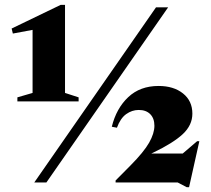

<svg xmlns="http://www.w3.org/2000/svg" viewBox="-20 -745 860 784"><path d="M120 0 617 -715H666.5L169.5 0ZM794 -168.5 752 19.5H742.5L705.5 0H452V-8L512.5 -69Q567.5 -124.5 589 -162.5Q610.5 -200.5 610.5 -231.5Q610.5 -261.5 593.5 -278.8Q576.5 -296 546.5 -296Q519 -296 495.2 -279Q471.5 -262 457.5 -223.5L436.5 -227.5Q455 -302.5 503.5 -348.2Q552 -394 627.5 -394Q689 -394 727.2 -363.5Q765.5 -333 765.5 -281Q765.5 -234 726.5 -197.5Q687.5 -161 605 -121.5L597.5 -118H726L785 -168.5ZM113 -365.5V-623L32.5 -608L27.5 -628.5L227.5 -725H245.5V-365.5L301 -347.5V-331H51V-347.5Z"/></svg>

Font: Newsreader Display ExtraBold
Style: Regular
Weight: 800
Designer: Hugues Gentile
Foundry: Production Type
Version: Version 1.001